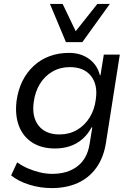

<svg xmlns="http://www.w3.org/2000/svg" viewBox="-20 -776 688 984"><path d="M245 188Q186 188 130 170.5Q74 153 37 123L68 56Q93 74 123 87Q153 100 185 107.5Q217 115 248 115Q326 115 376.5 76.5Q427 38 439 -37L453 -123H449Q430 -87 401.5 -62.5Q373 -38 337.5 -26.5Q302 -15 262 -15Q192 -15 144.5 -46Q97 -77 76.5 -132Q56 -187 65 -260Q73 -316 95 -360.5Q117 -405 152.5 -438Q188 -471 234 -488Q280 -505 334 -505Q394 -505 436.5 -474Q479 -443 492 -390L495 -391L512 -496H594L523 -44Q511 32 473.5 84Q436 136 378 162Q320 188 245 188ZM285 -87Q335 -87 374.5 -110Q414 -133 439.5 -174Q465 -215 471 -267Q482 -342 446 -387Q410 -432 338 -432Q288 -432 248.5 -409Q209 -386 184.5 -346Q160 -306 153 -254Q142 -178 177.5 -132.5Q213 -87 285 -87ZM318 -560 236 -756H301L368 -616L479 -756H543L402 -560Z"/></svg>

Font: Nunito Sans 7pt
Style: Italic
Weight: 400
Italic angle: -9°
Designer: Vernon Adams
Foundry: Vernon Adams
Version: Version 3.101;gftools[0.9.27]